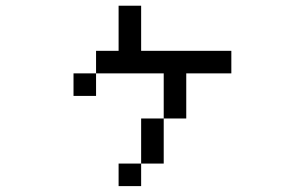

<svg xmlns="http://www.w3.org/2000/svg" viewBox="-20 -558 1040 655"><path d="M230.8 -307.7H307.7V-384.6H384.6V-538.5H461.5V-384.6H769.2V-307.7H615.4V-153.8H538.5V0H461.5V76.9H384.6V0H461.5V-153.8H538.5V-307.7H384.6H307.7V-230.8H230.8Z"/></svg>

Font: Mintsoda - Lime Green 13x16
Style: Regular
Weight: 400
Designer: Mintsoda-15
Version: Version 1.0